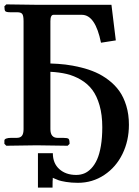

<svg xmlns="http://www.w3.org/2000/svg" viewBox="-23 -668 636 880"><path d="M567.9 -96.2Q567.9 -22.9 538.3 37.6Q508.8 98.1 454.8 134Q400.9 169.9 334 169.9Q304.2 169.9 279.5 165.8Q254.9 161.6 246.3 158.4Q237.8 155.3 223.1 148.9Q222.7 148.4 221.2 147.9Q219.7 147.5 219.2 147Q219.2 149.4 217.8 150.9H219.2Q217.8 153.8 217.8 191.9H150.9V34.2H219.2Q219.2 80.6 249 107.2Q278.8 133.8 326.2 133.8Q345.7 133.8 362.8 127Q379.9 120.1 395.5 103.8Q411.1 87.4 422.1 62.7Q433.1 38.1 439.5 0.2Q445.8 -37.6 445.8 -85Q445.8 -141.6 433.3 -185.1Q420.9 -228.5 399.9 -256.3Q378.9 -284.2 347.7 -302.5Q316.4 -320.8 282.7 -328.9Q249 -336.9 208 -338.9V-113.8V-76.2Q208 -36.1 241.2 -36.1H267.1Q286.6 -36.1 291.3 -31.7Q295.9 -27.3 295.9 -8.8L287.1 0Q180.2 -2 145 -2L5.9 0L-2.9 -8.8V-23.9Q-2.9 -29.8 5.6 -33Q14.2 -36.1 26.9 -36.1H53.2Q70.3 -36.1 77.6 -45.7Q85 -55.2 85 -76.2V-116.2V-530.8V-570.8Q85 -595.2 79.3 -603.5Q73.7 -611.8 56.2 -611.8H25.9Q5.9 -611.8 1.5 -616.5Q-2.9 -621.1 -2.9 -639.2L5.9 -647.9Q133.8 -646 146 -646H355H487.8Q491.2 -618.7 497.8 -564.2Q504.4 -509.8 507.8 -482.9Q496.1 -481 473.6 -477.5Q451.2 -474.1 439.9 -472.2Q414.1 -600.1 352.1 -600.1H241.2H222.2Q208 -600.1 208 -570.8V-377Q244.1 -376 277.1 -372.1Q310.1 -368.2 347.2 -359.1Q384.3 -350.1 415.3 -336.4Q446.3 -322.8 475.1 -300.8Q503.9 -278.8 523.9 -250.7Q543.9 -222.7 555.9 -183.1Q567.9 -143.6 567.9 -96.2Z"/></svg>

Font: Common Serif
Style: Bold
Weight: 700
Designer: Philipp H. Poll, Khaled Hosny
Foundry: Stefan Peev, Context Ltd.
Version: Version 1.026